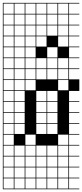

<svg xmlns="http://www.w3.org/2000/svg" viewBox="-20 -1025 578 1352"><path d="M0 307.7V-1004.8H538.5V-1000H466.3V-927.9H538.5V-923.1H466.3V-851H538.5V-846.2H466.3V-774H538.5V-769.2H466.3V-697.1H538.5V-692.3H466.3V-620.2H538.5V-615.4H466.3V-543.3H538.5V-538.5H466.3V-466.3H538.5V-384.6H466.3V-312.5H538.5V-307.7H466.3V-235.6H538.5V-230.8H466.3V-158.7H538.5V-153.8H466.3V-81.7H538.5V-76.9H466.3V-4.8H538.5V0H466.3V72.1H538.5V76.9H466.3V149H538.5V153.8H466.3V226H538.5V230.8H466.3V302.9H538.5V307.7ZM389.4 -927.9H461.5V-1000H389.4ZM312.5 -927.9H384.6V-1000H312.5ZM235.6 -927.9H307.7V-1000H235.6ZM158.7 -927.9H230.8V-1000H158.7ZM81.7 -927.9H153.8V-1000H81.7ZM4.8 -927.9H76.9V-1000H4.8ZM389.4 -851H461.5V-923.1H389.4ZM312.5 -851H384.6V-923.1H312.5ZM235.6 -851H307.7V-923.1H235.6ZM158.7 -851H230.8V-923.1H158.7ZM81.7 -851H153.8V-923.1H81.7ZM4.8 -851H76.9V-923.1H4.8ZM389.4 -774H461.5V-846.2H389.4ZM312.5 -774H384.6V-846.2H312.5ZM235.6 -774H307.7V-846.2H235.6ZM158.7 -774H230.8V-846.2H158.7ZM4.8 -774H76.9V-846.2H4.8ZM81.7 -774H153.8V-846.2H81.7ZM158.7 -697.1H230.8V-769.2H158.7ZM389.4 -697.1H461.5V-769.2H389.4ZM235.6 -697.1H307.7V-769.2H235.6ZM81.7 -697.1H153.8V-769.2H81.7ZM4.8 -697.1H76.9V-769.2H4.8ZM81.7 -620.2H153.8V-692.3H81.7ZM4.8 -620.2H76.9V-692.3H4.8ZM312.5 -620.2H384.6V-692.3H312.5ZM158.7 -620.2H230.8V-692.3H158.7ZM235.6 -543.3H307.7V-615.4H235.6ZM81.7 -543.3H153.8V-615.4H81.7ZM389.4 -543.3H461.5V-615.4H389.4ZM312.5 -543.3H384.6V-615.4H312.5ZM158.7 -543.3H230.8V-615.4H158.7ZM4.8 -543.3H76.9V-615.4H4.8ZM158.7 -466.3H230.8V-538.5H158.7ZM81.7 -466.3H153.8V-538.5H81.7ZM389.4 -466.3H461.5V-538.5H389.4ZM235.6 -466.3H307.7V-538.5H235.6ZM312.5 -466.3H384.6V-538.5H312.5ZM4.8 -466.3H76.9V-538.5H4.8ZM81.7 -389.4H153.8V-461.5H81.7ZM389.4 -389.4H461.5V-461.5H389.4ZM158.7 -389.4H230.8V-461.5H158.7ZM4.8 -389.4H76.9V-461.5H4.8ZM4.8 -312.5H76.9V-384.6H4.8ZM81.7 -312.5H153.8V-384.6H81.7ZM235.6 -312.5H307.7V-384.6H235.6ZM312.5 -312.5H384.6V-384.6H312.5ZM312.5 -235.6H384.6V-307.7H312.5ZM235.6 -235.6H307.7V-307.7H235.6ZM81.7 -235.6H153.8V-307.7H81.7ZM4.8 -235.6H76.9V-307.7H4.8ZM312.5 -158.7H384.6V-230.8H312.5ZM235.6 -158.7H307.7V-230.8H235.6ZM4.8 -158.7H76.9V-230.8H4.8ZM81.7 -158.7H153.8V-230.8H81.7ZM312.5 -81.7H384.6V-153.8H312.5ZM235.6 -81.7H307.7V-153.8H235.6ZM4.8 -81.7H76.9V-153.8H4.8ZM81.7 -81.7H153.8V-153.8H81.7ZM76.9 -76.9H4.8V-4.8H76.9ZM158.7 -4.8H230.8V-76.9H158.7ZM389.4 -4.8H461.5V-76.9H389.4ZM312.5 72.1H384.6V0H312.5ZM235.6 72.1H307.7V0H235.6ZM158.7 72.1H230.8V0H158.7ZM4.8 72.1H76.9V0H4.8ZM389.4 72.1H461.5V0H389.4ZM81.7 72.1H153.8V0H81.7ZM312.5 149H384.6V76.9H312.5ZM235.6 149H307.7V76.9H235.6ZM158.7 149H230.8V76.9H158.7ZM4.8 149H76.9V76.9H4.8ZM389.4 149H461.5V76.9H389.4ZM81.7 149H153.8V76.9H81.7ZM312.5 226H384.6V153.8H312.5ZM235.6 226H307.7V153.8H235.6ZM81.7 226H153.8V153.8H81.7ZM389.4 226H461.5V153.8H389.4ZM158.7 226H230.8V153.8H158.7ZM4.8 226H76.9V153.8H4.8ZM312.5 302.9H384.6V230.8H312.5ZM235.6 302.9H307.7V230.8H235.6ZM389.4 302.9H461.5V230.8H389.4ZM158.7 302.9H230.8V230.8H158.7ZM81.7 302.9H153.8V230.8H81.7ZM4.8 302.9H76.9V230.8H4.8Z"/></svg>

Font: Jacquarda Bastarda 9 Charted
Style: Regular
Weight: 400
Designer: Sarah Cadigan-Fried
Version: Version 1.000; ttfautohint (v1.8.4.7-5d5b)